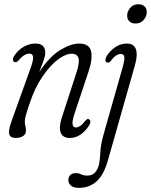

<svg xmlns="http://www.w3.org/2000/svg" viewBox="-20 -643 712 906"><path d="M49 -350.5Q41.5 -352.5 41.2 -361.5Q41 -370.5 47.5 -380Q65 -407 91.8 -422.2Q118.5 -437.5 147 -437.5Q193.5 -437.5 193.5 -394.5Q193.5 -380.5 187 -361.2Q180.5 -342 165 -302.5Q212.5 -375.5 263.5 -406.5Q314.5 -437.5 353.5 -437.5Q400.5 -437.5 409.5 -402.2Q418.5 -367 397.5 -304.5L332 -108Q309.5 -41.5 338 -41.5Q347 -41.5 357.5 -48Q368 -54.5 383.5 -74Q392.5 -84.5 399 -80.5Q405 -78.5 406.2 -71Q407.5 -63.5 401.5 -52.5Q362 8 310 8Q275.5 8 266.2 -17.8Q257 -43.5 272 -89L341 -301.5Q357 -350.5 350 -370Q343 -389.5 318.5 -389.5Q289.5 -389.5 252.5 -361.5Q215.5 -333.5 179.8 -280.8Q144 -228 119.5 -154Q105.5 -112.5 101.2 -96.2Q97 -80 97 -70.5Q97 -57.5 99.8 -47.8Q102.5 -38 102.5 -26Q102.5 -10 89 -1Q75.5 8 53 8Q28 8 23.5 -11Q19 -30 36 -75.5L124.5 -322Q137.5 -357.5 136.2 -373.8Q135 -390 119 -390Q94.5 -390 68.5 -359Q58 -346.5 49 -350.5ZM619.5 -532Q601.5 -532 590.8 -542Q580 -552 580 -569.5Q580 -588.5 594.2 -605.8Q608.5 -623 633 -623Q651 -623 661.8 -613Q672.5 -603 672.5 -585.5Q672.5 -566.5 658.2 -549.2Q644 -532 619.5 -532ZM617.5 -338 489 114.5Q469.5 182.5 435.5 213Q401.5 243.5 352.5 243.5Q327 243.5 314.8 232.8Q302.5 222 302.5 207Q302.5 192.5 311.2 183.2Q320 174 337 174Q352 174 363.5 179.8Q375 185.5 392 185.5Q410 185.5 423 175.8Q436 166 444.5 142.5Q451.5 119 453.2 78.8Q455 38.5 470 -13L558.5 -324.5Q567.5 -356.5 566.8 -372.5Q566 -388.5 550.5 -388.5Q540 -388.5 528.2 -381.2Q516.5 -374 504 -356.5Q494.5 -344.5 484 -348.5Q478.5 -350 477.8 -358.5Q477 -367 483.5 -378.5Q497 -401.5 522.5 -419.5Q548 -437.5 578 -437.5Q611.5 -437.5 621 -411.5Q630.5 -385.5 617.5 -338Z"/></svg>

Font: Fraunces 144pt S100 Light
Style: Italic
Weight: 300
Italic angle: -16°
Version: Version 1.000; ttfautohint (v1.8.3)